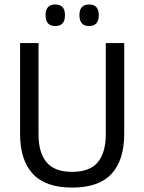

<svg xmlns="http://www.w3.org/2000/svg" viewBox="-20 -833 650 865"><path d="M305.1 12.1Q185.1 12.1 127.8 -49.8Q70.5 -111.7 70.5 -229.7V-639H153.6V-227.3Q153.6 -145.5 189.5 -102.2Q225.4 -58.8 305.1 -58.8Q384.9 -58.8 420.7 -102.2Q456.5 -145.5 456.5 -227.3V-639H539.6V-229.7Q539.6 -111.7 482.5 -49.8Q425.3 12.1 305.1 12.1ZM228.7 -715.7Q207.2 -715.7 196.2 -728Q185.3 -740.2 185.3 -762.9V-766.3Q185.3 -788.7 196.2 -800.7Q207.2 -812.8 228.7 -812.8Q251.1 -812.8 261.9 -800.7Q272.6 -788.7 272.6 -766.3V-762.9Q272.6 -740.2 261.9 -728Q251.1 -715.7 228.7 -715.7ZM381.5 -715.7Q359.5 -715.7 348.7 -728Q338 -740.2 338 -762.9V-766.3Q338 -788.7 348.7 -800.7Q359.5 -812.8 381.5 -812.8Q403.4 -812.8 414.1 -800.7Q424.9 -788.7 424.9 -766.3V-762.9Q424.9 -740.2 414.1 -728Q403.4 -715.7 381.5 -715.7Z"/></svg>

Font: Anek Tamil Medium
Style: Regular
Weight: 500
Designer: Aadarsh Rajan (Tamil), Yesha Goshar (Latin)
Foundry: Ek Type
Version: Version 1.003